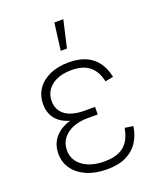

<svg xmlns="http://www.w3.org/2000/svg" viewBox="-140 -838 778 934"><g transform="rotate(-20 248.5 -370.5)"><path d="M252.4 9.8Q192.9 9.8 148.2 -9.5Q103.5 -28.8 78.9 -63Q54.2 -97.2 54.2 -142.1Q54.2 -174.8 67.1 -201.2Q80.1 -227.5 105.5 -246.6Q130.9 -265.6 168 -275.6Q205.1 -285.6 252.9 -285.6H299.8V-256.8H246.6Q204.1 -256.8 170.7 -243.2Q137.2 -229.5 118.2 -204.1Q99.1 -178.7 99.1 -143.1Q99.1 -93.3 141.1 -62Q183.1 -30.8 253.4 -30.8Q301.3 -30.8 331.3 -45.2Q361.3 -59.6 377.7 -86.4Q394 -113.3 400.4 -150.9L443.4 -144.5Q436.5 -97.7 413.6 -63Q390.6 -28.3 350.8 -9.3Q311 9.8 252.4 9.8ZM252.9 -263.2Q204.6 -263.2 169.4 -272.2Q134.3 -281.2 111.6 -298.3Q88.9 -315.4 77.9 -339.6Q66.9 -363.8 66.9 -393.6Q66.9 -439 90.1 -472.7Q113.3 -506.3 155.3 -524.9Q197.3 -543.5 252.9 -543.5Q305.2 -543.5 341.8 -526.9Q378.4 -510.3 400.9 -479Q423.3 -447.8 432.1 -403.3L390.1 -395.5Q378.9 -448.7 345.7 -476.1Q312.5 -503.4 252.9 -503.4Q188 -503.4 149.7 -473.4Q111.3 -443.4 111.3 -394Q111.3 -348.1 145.8 -322Q180.2 -295.9 247.6 -295.9H299.8V-263.2ZM236.3 -609.4 254.4 -749.5H300.8L268.6 -609.4Z"/></g></svg>

Font: Inter 20pt ExtraLight
Style: Regular
Weight: 250
Version: Version 4.001;git-66647c0bb